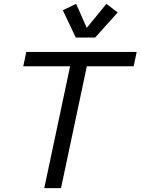

<svg xmlns="http://www.w3.org/2000/svg" viewBox="-20 -971 726 991"><path d="M208.5 0 341.8 -628.9H100.1L115.7 -703.1H685.5L669.9 -628.9H428.2L294.9 0ZM529.3 -951.2 587.4 -906.7 471.2 -777.3H371.1L304.2 -918L373 -951.2L427.7 -827.1Z"/></svg>

Font: Schibsted Grotesk
Style: Italic
Weight: 400
Italic angle: -12°
Designer: Bakken & Baeck AS, Henrik Kongsvoll
Foundry: Schibsted ASA
Version: Version 1.100; ttfautohint (v1.8.4.7-5d5b);gftools[0.9.25]